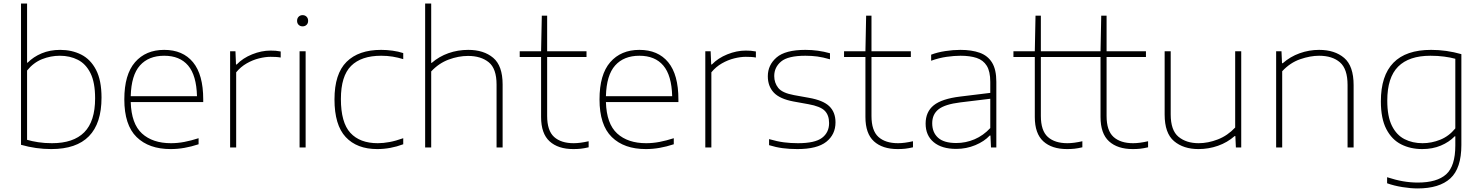

<svg xmlns="http://www.w3.org/2000/svg" viewBox="-20 -828 8323 1078"><path d="M268 9Q182 9 98 -15V-808H132V-476H135Q167.5 -509 214 -528.5Q260.5 -548 318 -548Q383.5 -548 436 -521.5Q488.5 -495 519.2 -436Q550 -377 550 -280Q550 9 268 9ZM272 -24Q392 -24 453 -85.2Q514 -146.5 514 -276Q514 -365 488 -417.2Q462 -469.5 417.2 -492.2Q372.5 -515 316 -515Q264.5 -515 216.2 -495.8Q168 -476.5 132 -432V-43Q159 -35 194.5 -29.5Q230 -24 272 -24Z M938 9Q816 9 747 -58.5Q678 -126 678 -270Q678 -409.5 738.2 -478.8Q798.5 -548 902 -548Q1006.5 -548 1063.8 -478.5Q1121 -409 1121 -270V-255H714Q717.5 -133 777.2 -78.5Q837 -24 940 -24Q977 -24 1015 -31.2Q1053 -38.5 1095 -52V-18Q1054 -4.5 1015.5 2.2Q977 9 938 9ZM902 -515Q814.5 -515 765.8 -460.5Q717 -406 714 -288H1086Q1083 -405 1036.2 -460Q989.5 -515 902 -515Z M1272 0V-540H1302L1305 -466H1309Q1343.5 -502 1395.8 -523Q1448 -544 1499 -544Q1515 -544 1527.8 -543Q1540.5 -542 1556 -539V-505Q1542.5 -507.5 1528.8 -508.2Q1515 -509 1499 -509Q1469.5 -509 1434.2 -500.2Q1399 -491.5 1365.2 -472.2Q1331.5 -453 1306 -422V0Z M1662 0V-540H1696V0ZM1679 -680Q1665.5 -680 1656.8 -688.5Q1648 -697 1648 -711Q1648 -725.5 1656.8 -734.2Q1665.5 -743 1679 -743Q1692.5 -743 1701.2 -734.2Q1710 -725.5 1710 -711Q1710 -697 1701.2 -688.5Q1692.5 -680 1679 -680Z M2098 9Q1984 9 1921 -58.5Q1858 -126 1858 -270Q1858 -413.5 1925.8 -480.8Q1993.5 -548 2120 -548Q2151.5 -548 2184 -543.5Q2216.5 -539 2244 -530V-496Q2215 -505 2184.8 -510Q2154.5 -515 2120 -515Q2008.5 -515 1951.2 -458Q1894 -401 1894 -272Q1894 -140 1947.2 -82Q2000.5 -24 2101 -24Q2132 -24 2167 -30.5Q2202 -37 2244 -52V-18Q2172 9 2098 9Z M2367 0V-808H2401V-475H2404Q2445.5 -511 2498 -529.5Q2550.5 -548 2609 -548Q2696 -548 2749 -503.5Q2802 -459 2802 -354V0H2768V-353Q2768 -443 2724 -478.5Q2680 -514 2608 -514Q2554 -514 2499 -493.5Q2444 -473 2401 -427V0Z M3199 9Q3113.5 9 3065.8 -34.5Q3018 -78 3018 -171V-508H2898V-540H3018L3022 -740H3052V-540H3273V-508H3052V-177Q3052 -94.5 3091 -59.2Q3130 -24 3201 -24Q3237 -24 3285 -35V-1Q3259.5 5 3240.5 7Q3221.5 9 3199 9Z M3606 9Q3484 9 3415 -58.5Q3346 -126 3346 -270Q3346 -409.5 3406.2 -478.8Q3466.5 -548 3570 -548Q3674.5 -548 3731.8 -478.5Q3789 -409 3789 -270V-255H3382Q3385.5 -133 3445.2 -78.5Q3505 -24 3608 -24Q3645 -24 3683 -31.2Q3721 -38.5 3763 -52V-18Q3722 -4.5 3683.5 2.2Q3645 9 3606 9ZM3570 -515Q3482.5 -515 3433.8 -460.5Q3385 -406 3382 -288H3754Q3751 -405 3704.2 -460Q3657.5 -515 3570 -515Z M3940 0V-540H3970L3973 -466H3977Q4011.5 -502 4063.8 -523Q4116 -544 4167 -544Q4183 -544 4195.8 -543Q4208.5 -542 4224 -539V-505Q4210.5 -507.5 4196.8 -508.2Q4183 -509 4167 -509Q4137.5 -509 4102.2 -500.2Q4067 -491.5 4033.2 -472.2Q3999.5 -453 3974 -422V0Z M4457 9Q4413 9 4374.8 4Q4336.5 -1 4298 -13V-47Q4344.5 -33.5 4382 -28.8Q4419.5 -24 4460 -24Q4555.5 -24 4595.2 -54Q4635 -84 4635 -137Q4635 -181.5 4610.5 -206.2Q4586 -231 4519 -243L4436 -258Q4358 -272.5 4324.5 -308.2Q4291 -344 4291 -400Q4291 -463 4340.2 -505.5Q4389.5 -548 4502 -548Q4573 -548 4640 -529V-495Q4600.5 -506.5 4569 -510.8Q4537.5 -515 4502 -515Q4404.5 -515 4365.8 -482.8Q4327 -450.5 4327 -401Q4327 -363 4349.5 -334.5Q4372 -306 4438 -294L4521 -279Q4601.5 -265 4636.2 -231.5Q4671 -198 4671 -141Q4671 -73 4619.5 -32Q4568 9 4457 9Z M5020 9Q4934.5 9 4886.8 -34.5Q4839 -78 4839 -171V-508H4719V-540H4839L4843 -740H4873V-540H5094V-508H4873V-177Q4873 -94.5 4912 -59.2Q4951 -24 5022 -24Q5058 -24 5106 -35V-1Q5080.5 5 5061.5 7Q5042.5 9 5020 9Z M5349 8Q5267.5 8 5222.2 -29.8Q5177 -67.5 5177 -134Q5177 -200 5222.5 -236.8Q5268 -273.5 5372 -286L5540 -306.5V-368Q5540 -427 5520.2 -458.8Q5500.5 -490.5 5463.2 -502.8Q5426 -515 5373 -515Q5338 -515 5295.2 -509Q5252.5 -503 5208 -487V-521Q5243.5 -534.5 5287.2 -541.2Q5331 -548 5372 -548Q5435.5 -548 5480.8 -531.8Q5526 -515.5 5550 -476.5Q5574 -437.5 5574 -369V0H5544L5541 -67H5537Q5506.5 -34 5456 -13Q5405.5 8 5349 8ZM5214 -136Q5214 -84.5 5246.8 -54.8Q5279.5 -25 5349 -25Q5402.5 -25 5451.8 -46Q5501 -67 5540 -109V-273.5L5371 -253Q5285.5 -242.5 5249.8 -214.5Q5214 -186.5 5214 -136Z M5971 9Q5885.5 9 5837.8 -34.5Q5790 -78 5790 -171V-508H5670V-540H5790L5794 -740H5824V-540H6045V-508H5824V-177Q5824 -94.5 5863 -59.2Q5902 -24 5973 -24Q6009 -24 6057 -35V-1Q6031.5 5 6012.5 7Q5993.5 9 5971 9Z M6340 9Q6254.5 9 6206.8 -34.5Q6159 -78 6159 -171V-508H6039V-540H6159L6163 -740H6193V-540H6414V-508H6193V-177Q6193 -94.5 6232 -59.2Q6271 -24 6342 -24Q6378 -24 6426 -35V-1Q6400.5 5 6381.5 7Q6362.5 9 6340 9Z M6709 9Q6624.5 9 6571.8 -35.5Q6519 -80 6519 -185V-540H6553V-186Q6553 -96 6596.8 -60Q6640.5 -24 6710 -24Q6762.5 -24 6817.5 -45.2Q6872.5 -66.5 6915 -112V-540H6949V0H6919L6916 -64H6912Q6871 -28 6818.5 -9.5Q6766 9 6709 9Z M7145 0V-540H7175L7178 -473H7182Q7224 -510 7277 -529Q7330 -548 7386 -548Q7474 -548 7527 -502.8Q7580 -457.5 7580 -350V0H7546V-351Q7546 -441 7503.2 -478Q7460.5 -515 7386 -515Q7336.5 -515 7280 -495.5Q7223.5 -476 7179 -428V0Z M7939 230Q7901.5 230 7854.2 222.5Q7807 215 7768 201V167Q7815.5 182.5 7857.5 189.8Q7899.5 197 7940 197Q8048 197 8099.5 150.8Q8151 104.5 8151 -11V-63H8148Q8116 -30 8069.5 -10.5Q8023 9 7965 9Q7899.5 9 7847 -17.5Q7794.5 -44 7763.8 -103Q7733 -162 7733 -259Q7733 -548 8015 -548Q8101 -548 8185 -524V-14Q8185 117 8123.2 173.5Q8061.5 230 7939 230ZM7967 -24Q8017.5 -24 8066.2 -43.5Q8115 -63 8151 -107V-498Q8124 -505.5 8088.5 -510.2Q8053 -515 8011 -515Q7891 -515 7830 -454Q7769 -393 7769 -263Q7769 -174 7795 -121.8Q7821 -69.5 7865.8 -46.8Q7910.5 -24 7967 -24Z"/></svg>

Font: Encode Sans Expanded Thin
Style: Regular
Weight: 100
Width: 7
Designer: Multiple Designers
Foundry: Impallari Type
Version: Version 3.000; ttfautohint (v1.8.3) -l 8 -r 50 -G 200 -x 14 